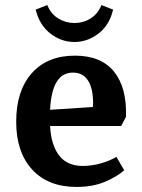

<svg xmlns="http://www.w3.org/2000/svg" viewBox="-20 -726 562 759"><path d="M44 -245Q44 -367 105.5 -436.5Q167 -506 276 -506Q380 -506 431 -442.5Q482 -379 478 -264L459 -228H178Q182 -152 214 -111Q246 -70 307 -70Q345 -70 381.5 -81Q418 -92 440 -106L471 -53Q442 -27 394 -7Q346 13 283 13Q170 13 107 -56Q44 -125 44 -245ZM347 -303Q348 -308 348 -319Q348 -376 328 -407.5Q308 -439 268 -439Q185 -439 178 -292ZM274 -635Q309 -635 338 -653Q367 -671 381 -706L427 -688Q413 -627 369.5 -593.5Q326 -560 274 -560Q222 -560 179 -593.5Q136 -627 121 -688L167 -706Q181 -671 210.5 -653Q240 -635 274 -635Z"/></svg>

Font: Andada Pro
Style: Bold
Weight: 700
Designer: Carolina Giovagnoli
Foundry: Huerta Tipografica
Version: Version 3.005; ttfautohint (v1.8.4)